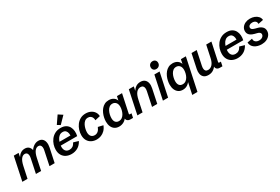

<svg xmlns="http://www.w3.org/2000/svg" viewBox="108 -2182 5482 3758"><g transform="rotate(-30 2848.5 -303.5)"><path d="M13.7 0 125 -527.3H233.4L216.3 -440.4Q244.6 -487.3 284.9 -513.4Q325.2 -539.6 377.4 -539.6Q432.1 -539.6 464.6 -510.5Q497.1 -481.4 506.8 -432.6Q540.5 -482.9 586.4 -511.2Q632.3 -539.6 684.1 -539.6Q739.3 -539.6 772 -510Q804.7 -480.5 814.5 -429.4Q824.2 -378.4 811 -314.9L744.1 0H627L693.8 -318.8Q702.1 -355 698.5 -384.8Q694.8 -414.6 679 -432.1Q663.1 -449.7 633.3 -449.7Q586.4 -449.7 550.3 -404.3Q514.2 -358.9 492.7 -258.3L438 0H320.8L387.7 -318.8Q395.5 -355 391.8 -384.8Q388.2 -414.6 372.3 -432.1Q356.4 -449.7 326.7 -449.7Q279.3 -449.7 243.2 -403.3Q207 -356.9 185.1 -254.4L130.9 0Z M1125.5 12.2Q1059.1 12.2 1006.3 -13.7Q953.6 -39.6 923.1 -90.6Q892.6 -141.6 892.6 -216.3Q892.6 -271 910.6 -327.6Q928.7 -384.3 965.1 -432.4Q1001.5 -480.5 1056.6 -510Q1111.8 -539.6 1186 -539.6Q1255.9 -539.6 1301.3 -513.4Q1346.7 -487.3 1370.6 -443.6Q1394.5 -399.9 1398.9 -346.2Q1403.3 -292.5 1390.6 -237.8H974.1L989.7 -314.9H1301.8L1278.8 -287.1Q1285.6 -323.2 1280 -360.8Q1274.4 -398.4 1251.2 -424.3Q1228 -450.2 1181.6 -450.2Q1136.2 -450.2 1104.7 -424.8Q1073.2 -399.4 1054 -360.6Q1034.7 -321.8 1025.9 -281Q1017.1 -240.2 1017.1 -208.5Q1017.1 -148.4 1046.4 -114.7Q1075.7 -81.1 1130.9 -81.1Q1172.4 -81.1 1204.3 -102.5Q1236.3 -124 1260.7 -171.9L1371.6 -138.7Q1330.6 -61 1266.4 -24.4Q1202.1 12.2 1125.5 12.2ZM1220.7 -585.9 1154.3 -626.5 1271 -796.9 1366.2 -734.9Z M1694.8 12.2Q1630.9 12.2 1579.6 -13.4Q1528.3 -39.1 1498.5 -89.4Q1468.8 -139.6 1468.8 -211.9Q1468.8 -267.6 1486.6 -325.2Q1504.4 -382.8 1540.3 -431.4Q1576.2 -480 1629.2 -509.8Q1682.1 -539.6 1752.4 -539.6Q1813.5 -539.6 1861.8 -516.6Q1910.2 -493.7 1939.2 -452.4Q1968.3 -411.1 1970.7 -355.5L1854.5 -328.6Q1855.5 -360.4 1844 -387.2Q1832.5 -414.1 1809.3 -430.4Q1786.1 -446.8 1751 -446.8Q1707.5 -446.8 1677.2 -421.4Q1647 -396 1628.4 -357.2Q1609.9 -318.4 1601.3 -277.1Q1592.8 -235.8 1592.8 -204.1Q1592.8 -147 1620.6 -114Q1648.4 -81.1 1700.7 -81.1Q1741.2 -81.1 1774.4 -107.9Q1807.6 -134.8 1830.1 -191.4L1942.4 -165.5Q1917.5 -102.1 1877.9 -63Q1838.4 -23.9 1791.3 -5.9Q1744.1 12.2 1694.8 12.2Z M2200.7 12.2Q2142.1 12.2 2101.6 -14.6Q2061 -41.5 2040 -89.4Q2019 -137.2 2019 -200.7Q2019 -241.2 2028.3 -287.4Q2037.6 -333.5 2057.1 -378.2Q2076.7 -422.9 2106.9 -459.5Q2137.2 -496.1 2179 -517.8Q2220.7 -539.6 2274.9 -539.6Q2338.9 -539.6 2383.8 -508.1Q2428.7 -476.6 2441.9 -420.9L2432.1 -414.1L2456.5 -527.3H2571.3L2484.9 -119.6Q2481.9 -105 2484.9 -98.9Q2487.8 -92.8 2502.4 -92.8H2534.7L2515.6 0H2460.4Q2409.7 0 2384.8 -29.1Q2359.9 -58.1 2370.1 -107.4L2374.5 -127.9L2394.5 -110.4Q2360.8 -47.4 2310.3 -17.6Q2259.8 12.2 2200.7 12.2ZM2246.6 -83.5Q2290 -83.5 2321 -106.9Q2352.1 -130.4 2371.3 -166.5Q2390.6 -202.6 2399.9 -242.2Q2409.2 -281.7 2409.2 -314Q2409.2 -378.4 2378.7 -411.4Q2348.1 -444.3 2302.2 -444.3Q2260.7 -444.3 2231 -420.7Q2201.2 -397 2182.4 -359.9Q2163.6 -322.8 2154.8 -282Q2146 -241.2 2146 -207.5Q2146 -145.5 2172.9 -114.5Q2199.7 -83.5 2246.6 -83.5Z M2613.8 0 2724.6 -527.3H2836.9L2812 -407.7L2813 -429.7Q2844.2 -481 2887.7 -510.3Q2931.2 -539.6 2990.2 -539.6Q3050.3 -539.6 3085.4 -510Q3120.6 -480.5 3131.6 -429.7Q3142.6 -378.9 3128.9 -314.9L3063 0H2945.3L3012.2 -318.8Q3020 -355.5 3016.1 -385Q3012.2 -414.6 2994.1 -432.1Q2976.1 -449.7 2940.4 -449.7Q2887.2 -449.7 2846.7 -403.6Q2806.2 -357.4 2784.7 -254.4L2731 0Z M3419.9 -527.3 3308.1 0H3190.9L3302.2 -527.3ZM3390.1 -600.1Q3352.5 -600.1 3330.6 -622.6Q3308.6 -645 3308.6 -680.7Q3308.6 -719.7 3334.2 -745.4Q3359.9 -771 3399.9 -771Q3437 -771 3459.2 -748.5Q3481.4 -726.1 3481.4 -690.4Q3481.4 -651.9 3455.8 -626Q3430.2 -600.1 3390.1 -600.1Z M3744.1 190.4 3808.1 -112.8 3824.2 -105.5Q3790 -47.9 3744.1 -17.8Q3698.2 12.2 3639.2 12.2Q3583.5 12.2 3543.5 -14.6Q3503.4 -41.5 3482.2 -89.8Q3460.9 -138.2 3460.9 -201.7Q3460.9 -241.7 3470.2 -287.8Q3479.5 -334 3499 -378.4Q3518.6 -422.9 3548.8 -459.5Q3579.1 -496.1 3621.1 -517.8Q3663.1 -539.6 3717.3 -539.6Q3781.2 -539.6 3825.9 -508.1Q3870.6 -476.6 3884.3 -420.9L3877.9 -414.1L3901.9 -527.3H4013.7L3861.8 190.4ZM3688.5 -83.5Q3731.9 -83.5 3762.9 -106.9Q3793.9 -130.4 3813.5 -166.5Q3833 -202.6 3842 -242.2Q3851.1 -281.7 3851.1 -314Q3851.1 -378.4 3820.8 -411.4Q3790.5 -444.3 3744.6 -444.3Q3703.1 -444.3 3673.3 -420.7Q3643.6 -397 3624.8 -359.9Q3606 -322.8 3597.2 -282Q3588.4 -241.2 3588.4 -207.5Q3588.4 -145.5 3615 -114.5Q3641.6 -83.5 3688.5 -83.5Z M4217.3 12.2Q4152.8 12.2 4116.9 -17.6Q4081.1 -47.4 4071 -96.4Q4061 -145.5 4073.2 -202.6L4141.6 -527.3H4259.3L4191.9 -209Q4184.1 -171.4 4187.3 -141.8Q4190.4 -112.3 4207.8 -95Q4225.1 -77.6 4260.3 -77.6Q4315.9 -77.6 4356.7 -122.8Q4397.5 -168 4416 -256.8L4473.6 -527.3H4591.3L4504.9 -121.1Q4501.5 -105.5 4505.4 -99.9Q4509.3 -94.2 4522.5 -94.2H4555.7L4536.1 0H4480.5Q4428.2 0 4405.3 -29.5Q4382.3 -59.1 4392.6 -108.9L4397.5 -134.3L4398.9 -90.3Q4369.6 -43.5 4324 -15.6Q4278.3 12.2 4217.3 12.2Z M4878.4 12.2Q4812 12.2 4759.3 -13.7Q4706.5 -39.6 4676 -90.6Q4645.5 -141.6 4645.5 -216.3Q4645.5 -271 4663.6 -327.6Q4681.6 -384.3 4718 -432.4Q4754.4 -480.5 4809.6 -510Q4864.7 -539.6 4939 -539.6Q5008.8 -539.6 5054.2 -513.4Q5099.6 -487.3 5123.5 -443.6Q5147.5 -399.9 5151.9 -346.2Q5156.2 -292.5 5143.6 -237.8H4727.1L4742.7 -314.9H5054.7L5031.7 -287.1Q5038.6 -323.2 5033 -360.8Q5027.3 -398.4 5004.2 -424.3Q4981 -450.2 4934.6 -450.2Q4889.2 -450.2 4857.7 -424.8Q4826.2 -399.4 4806.9 -360.6Q4787.6 -321.8 4778.8 -281Q4770 -240.2 4770 -208.5Q4770 -148.4 4799.3 -114.7Q4828.6 -81.1 4883.8 -81.1Q4925.3 -81.1 4957.3 -102.5Q4989.3 -124 5013.7 -171.9L5124.5 -138.7Q5083.5 -61 5019.3 -24.4Q4955.1 12.2 4878.4 12.2Z M5420.9 12.2Q5375.5 12.2 5335.2 1.2Q5294.9 -9.8 5263.4 -31.2Q5231.9 -52.7 5213.6 -84.5Q5195.3 -116.2 5193.8 -157.2L5308.1 -179.2Q5302.7 -133.3 5333.5 -105.7Q5364.3 -78.1 5417 -78.1Q5448.2 -78.1 5471.4 -89.1Q5494.6 -100.1 5507.8 -118.4Q5521 -136.7 5521 -158.2Q5521 -180.7 5503.4 -197Q5485.8 -213.4 5450.7 -221.7L5400.4 -234.4Q5377.4 -239.7 5352.8 -250Q5328.1 -260.3 5307.1 -276.1Q5286.1 -292 5272.9 -315.7Q5259.8 -339.4 5259.8 -372.1Q5259.8 -422.4 5287.4 -460Q5314.9 -497.6 5361.6 -518.6Q5408.2 -539.6 5465.3 -539.6Q5520.5 -539.6 5567.4 -521.2Q5614.3 -502.9 5644 -469Q5673.8 -435.1 5677.2 -389.2L5561.5 -365.7Q5564.5 -405.3 5538.8 -428Q5513.2 -450.7 5466.3 -450.7Q5427.7 -450.7 5402.8 -432.6Q5377.9 -414.6 5377.9 -383.8Q5377.9 -358.9 5399.4 -344.2Q5420.9 -329.6 5460 -319.3L5513.7 -305.2Q5566.9 -292 5603.8 -257.6Q5640.6 -223.1 5640.6 -166.5Q5640.6 -112.8 5610.8 -72.5Q5581.1 -32.2 5531.5 -10Q5481.9 12.2 5420.9 12.2Z"/></g></svg>

Font: Schibsted Grotesk SemiBold
Style: Italic
Weight: 600
Italic angle: -12°
Designer: Bakken & Baeck AS, Henrik Kongsvoll
Foundry: Schibsted ASA
Version: Version 1.100;gftools[0.9.25]